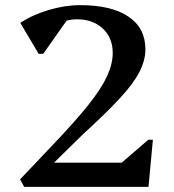

<svg xmlns="http://www.w3.org/2000/svg" viewBox="-20 -726 677 746"><path d="M74 0 58 -29 185 -163Q272 -254 323 -318Q374 -382 396 -430Q418 -478 418 -520Q418 -579 379.5 -615Q341 -651 279 -651Q259 -651 239 -646L148 -517H130L59 -637Q105 -668 168.5 -687Q232 -706 291 -706Q413 -706 479 -661.5Q545 -617 545 -534Q545 -493 522.5 -448Q500 -403 446.5 -345Q393 -287 302 -204L190 -94H453L556 -183H574L557 0Z"/></svg>

Font: Platypi
Style: Regular
Weight: 400
Designer: David Sargent
Foundry: Bolt Cutter Type
Version: Version 1.200; ttfautohint (v1.8.4.7-5d5b)